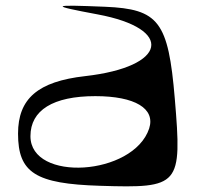

<svg xmlns="http://www.w3.org/2000/svg" viewBox="-20 -659 703 681"><path d="M44 -185C44 -46 106 -7 335 0C618 9 626 0 600 -309C577 -583 543 -627 353 -635C159 -643 155 -640 326 -608C600 -557 573 -422 282 -389C114 -370 44 -309 44 -185ZM88 -176C88 -268 168 -318 318 -318C459 -318 532 -274 509 -203C453 -35 88 -12 88 -176Z"/></svg>

Font: Venom Sans
Style: Regular
Weight: 400
Version: Version 1.001